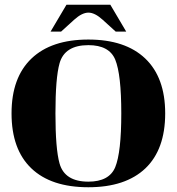

<svg xmlns="http://www.w3.org/2000/svg" viewBox="-20 -789 755 820"><path d="M263.9 -768.8H451.2L519 -654.1H474.1L418.5 -704.6Q384.8 -735.1 357.7 -735.1Q330.3 -735.1 296.6 -704.6L241 -654.1H196ZM357.4 10.7Q198.2 10.7 113.8 -70.1Q29.3 -150.9 29.3 -304.7Q29.3 -458 114.7 -539.3Q199.5 -620.1 357.4 -620.1Q515.1 -620.1 600.1 -539.3Q685.5 -458 685.5 -304.7Q685.5 -150.9 601.1 -70.1Q516.1 10.7 357.4 10.7ZM357.4 -13.2Q446.5 -13.2 472.2 -75.2Q498 -138.4 498 -304.7Q498 -471.4 472.2 -534.2Q446.5 -596.2 357.4 -596.2Q256.3 -596.2 234.4 -518.8Q216.8 -456.8 216.8 -304.7Q216.8 -152.6 234.4 -90.6Q256.3 -13.2 357.4 -13.2Z"/></svg>

Font: itsadzoke
Style: Regular
Weight: 700
Width: 7
Version: Version 0.45